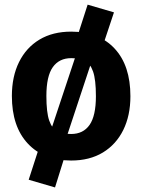

<svg xmlns="http://www.w3.org/2000/svg" viewBox="-20 -687 624 842"><path d="M292.4 -548.3Q413.5 -548.3 482.7 -474Q551.9 -399.6 551.9 -265.2Q551.9 -180.5 520.7 -117.1Q489.4 -53.6 431.3 -18.3Q373.2 17 292 17Q171.3 17 101.7 -57.7Q32.1 -132.4 32.1 -266.1Q32.1 -351.2 63.5 -414.8Q94.9 -478.3 153 -513.3Q211.2 -548.3 292.4 -548.3ZM292.4 -432Q239.5 -432 211.4 -392.3Q183.4 -352.7 183.4 -266.1Q183.4 -194.3 195.8 -158.4Q208.2 -122.5 232.4 -110.9Q256.7 -99.4 292 -99.4Q344.9 -99.4 372.8 -139.2Q400.6 -179.1 400.6 -265.2Q400.6 -337.4 388.2 -373.1Q375.8 -408.8 351.7 -420.4Q327.7 -432 292.4 -432ZM325.3 -545.8 364.3 -666.6 479.8 -632.8 438.4 -508.6 378.4 -407.4 273.9 -91.6 260.3 10.1 221.3 135 105.8 101.2 148.3 -30.1 204.4 -118.7 311.1 -439.6Z"/></svg>

Font: Fira Sans Variable
Style: Regular
Weight: 400
Designer: Carrois Corporate & Edenspiekermann AG
Foundry: Carrois Corporate GbR & Edenspiekermann AG
Version: Version 4.202